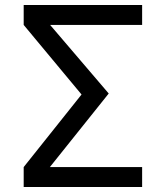

<svg xmlns="http://www.w3.org/2000/svg" viewBox="-20 -750 640 770"><path d="M75 0V-80L307 -371L75 -650V-730H550V-650H181L416 -375L180 -80H550V0Z"/></svg>

Font: JetBrainsMonoNL NFM
Style: Regular
Weight: 400
Monospace: yes
Designer: Philipp Nurullin, Konstantin Bulenkov
Foundry: JetBrains
Version: Version 2.304; ttfautohint (v1.8.4.7-5d5b);Nerd Fonts 3.3.0